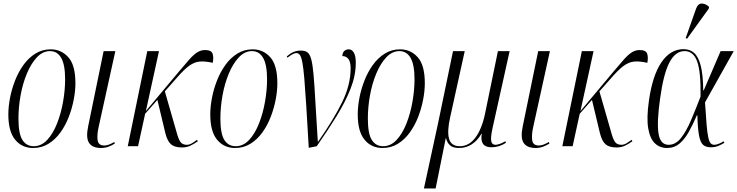

<svg xmlns="http://www.w3.org/2000/svg" viewBox="-20 -824 4155 1082"><path d="M167 10Q104 10 65.5 -36.5Q27 -83 27 -179Q27 -223 36.5 -272.5Q46 -322 65 -370.5Q84 -419 112.5 -458.5Q141 -498 179.5 -522Q218 -546 266 -546Q325 -546 365 -501.5Q405 -457 405 -355Q405 -312 395.5 -262.5Q386 -213 367.5 -165Q349 -117 320.5 -77.5Q292 -38 253.5 -14Q215 10 167 10ZM170 0Q213 0 246 -35.5Q279 -71 301.5 -128Q324 -185 335.5 -251Q347 -317 347 -377Q347 -459 325 -497.5Q303 -536 262 -536Q221 -536 188 -501Q155 -466 131.5 -409.5Q108 -353 96 -286.5Q84 -220 84 -156Q84 -70 106.5 -35Q129 0 170 0Z M550 10Q501 10 482 -18.5Q463 -47 477 -113L564 -536H630L536 -109Q526 -65 530 -34.5Q534 -4 568 -4Q581 -4 595 -9.5Q609 -15 624 -24L627 -15Q610 -4 590.5 3Q571 10 550 10Z M700 0 810 -536H876L802 -198L987 -419Q1022 -461 1046.5 -488.5Q1071 -516 1091.5 -529Q1112 -542 1135 -542Q1171 -542 1178 -521.5Q1185 -501 1179 -470Q1135 -480 1104.5 -477Q1074 -474 1045 -452.5Q1016 -431 977 -386L909 -309L974 -83Q985 -41 996.5 -24.5Q1008 -8 1033 -8Q1047 -8 1061.5 -16.5Q1076 -25 1090 -36L1095 -28Q1077 -15 1055 -4Q1033 7 1005 7Q964 7 943.5 -11Q923 -29 912 -73L867 -261L798 -183L758 0Z M1305 10Q1242 10 1203.5 -36.5Q1165 -83 1165 -179Q1165 -223 1174.5 -272.5Q1184 -322 1203 -370.5Q1222 -419 1250.5 -458.5Q1279 -498 1317.5 -522Q1356 -546 1404 -546Q1463 -546 1503 -501.5Q1543 -457 1543 -355Q1543 -312 1533.5 -262.5Q1524 -213 1505.5 -165Q1487 -117 1458.5 -77.5Q1430 -38 1391.5 -14Q1353 10 1305 10ZM1308 0Q1351 0 1384 -35.5Q1417 -71 1439.5 -128Q1462 -185 1473.5 -251Q1485 -317 1485 -377Q1485 -459 1463 -497.5Q1441 -536 1400 -536Q1359 -536 1326 -501Q1293 -466 1269.5 -409.5Q1246 -353 1234 -286.5Q1222 -220 1222 -156Q1222 -70 1244.5 -35Q1267 0 1308 0Z M1720 9Q1712 -131 1706 -226.5Q1700 -322 1695 -381Q1690 -440 1684 -471.5Q1678 -503 1670 -514Q1662 -525 1650 -525Q1633 -525 1600 -499L1596 -506Q1614 -522 1633 -530.5Q1652 -539 1675 -539Q1699 -539 1712.5 -529Q1726 -519 1734 -489.5Q1742 -460 1747 -403.5Q1752 -347 1757 -255Q1762 -163 1771 -26H1773Q1860 -150 1908 -248Q1956 -346 1956 -439Q1956 -475 1943.5 -491.5Q1931 -508 1909 -508Q1910 -527 1920 -536.5Q1930 -546 1946 -546Q1963 -546 1974 -527.5Q1985 -509 1985 -471Q1985 -399 1956 -325Q1927 -251 1877.5 -170.5Q1828 -90 1765 0Z M2136 10Q2073 10 2034.5 -36.5Q1996 -83 1996 -179Q1996 -223 2005.5 -272.5Q2015 -322 2034 -370.5Q2053 -419 2081.5 -458.5Q2110 -498 2148.5 -522Q2187 -546 2235 -546Q2294 -546 2334 -501.5Q2374 -457 2374 -355Q2374 -312 2364.5 -262.5Q2355 -213 2336.5 -165Q2318 -117 2289.5 -77.5Q2261 -38 2222.5 -14Q2184 10 2136 10ZM2139 0Q2182 0 2215 -35.5Q2248 -71 2270.5 -128Q2293 -185 2304.5 -251Q2316 -317 2316 -377Q2316 -459 2294 -497.5Q2272 -536 2231 -536Q2190 -536 2157 -501Q2124 -466 2100.5 -409.5Q2077 -353 2065 -286.5Q2053 -220 2053 -156Q2053 -70 2075.5 -35Q2098 0 2139 0Z M2369 238 2449 -131 2533 -536H2599L2517 -164Q2499 -85 2510.5 -42.5Q2522 0 2571 0Q2623 0 2659.5 -49Q2696 -98 2714 -186L2786 -536H2852L2755 -99Q2744 -47 2748.5 -27.5Q2753 -8 2772 -8Q2780 -8 2793.5 -12Q2807 -16 2828 -28L2831 -19Q2792 6 2750 6Q2682 6 2695 -70H2693Q2671 -32 2639 -11Q2607 10 2567 10Q2531 10 2514.5 -6.5Q2498 -23 2494 -45H2492L2435 238Z M2999 10Q2950 10 2931 -18.5Q2912 -47 2926 -113L3013 -536H3079L2985 -109Q2975 -65 2979 -34.5Q2983 -4 3017 -4Q3030 -4 3044 -9.5Q3058 -15 3073 -24L3076 -15Q3059 -4 3039.5 3Q3020 10 2999 10Z M3149 0 3259 -536H3325L3251 -198L3436 -419Q3471 -461 3495.5 -488.5Q3520 -516 3540.5 -529Q3561 -542 3584 -542Q3620 -542 3627 -521.5Q3634 -501 3628 -470Q3584 -480 3553.5 -477Q3523 -474 3494 -452.5Q3465 -431 3426 -386L3358 -309L3423 -83Q3434 -41 3445.5 -24.5Q3457 -8 3482 -8Q3496 -8 3510.5 -16.5Q3525 -25 3539 -36L3544 -28Q3526 -15 3504 -4Q3482 7 3454 7Q3413 7 3392.5 -11Q3372 -29 3361 -73L3316 -261L3247 -183L3207 0Z M3739 10Q3699 10 3671 -16Q3643 -42 3633 -100.5Q3623 -159 3637 -257Q3657 -399 3707.5 -473Q3758 -547 3832 -547Q3868 -547 3892 -525.5Q3916 -504 3929 -453.5Q3942 -403 3943 -315H3946L4041 -536H4115L3953 -247Q3958 -169 3962 -121.5Q3966 -74 3971.5 -49.5Q3977 -25 3985 -16.5Q3993 -8 4005 -8Q4017 -8 4032.5 -14.5Q4048 -21 4058 -28L4062 -19Q4047 -10 4028.5 -2Q4010 6 3986 6Q3958 6 3942.5 -7.5Q3927 -21 3919.5 -59.5Q3912 -98 3910 -174H3907Q3885 -123 3862 -81.5Q3839 -40 3809.5 -15Q3780 10 3739 10ZM3748 -8Q3787 -8 3817 -45.5Q3847 -83 3873.5 -145Q3900 -207 3928 -280Q3930 -421 3908.5 -478.5Q3887 -536 3838 -536Q3786 -536 3752.5 -472Q3719 -408 3700 -269Q3681 -136 3691 -72Q3701 -8 3748 -8ZM3852 -606 3844 -609 3903 -776Q3914 -805 3936 -804Q3958 -803 3976 -785L3974 -775Z"/></svg>

Font: Noto Serif Display ExtraCondensed Light
Style: Italic
Weight: 300
Width: 2
Italic angle: -12°
Designer: Monotype Design Team
Foundry: Monotype Imaging Inc.
Version: Version 2.009